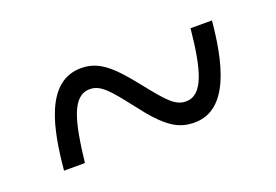

<svg xmlns="http://www.w3.org/2000/svg" viewBox="-41 -533 508 354"><g transform="rotate(-20 212.5 -356.5)"><path d="M38 -273H79C88 -352 99 -398 134 -398C155 -398 169 -381 201 -340C241 -287 264 -274 295 -274C364 -274 382 -365 389 -440H347C339 -361 327 -316 293 -316C272 -316 258 -333 226 -373C191 -417 168 -440 132 -440C61 -440 45 -349 38 -273Z"/></g></svg>

Font: Noto Serif Thai ExtraCondensed Light
Style: Regular
Weight: 300
Width: 2
Designer: Monotype Design Team
Foundry: Monotype Imaging Inc.
Version: Version 2.002